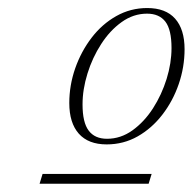

<svg xmlns="http://www.w3.org/2000/svg" viewBox="-20 -705 480 478"><path d="M78.5 -247.5 86 -272H357.5L350 -247.5ZM346.5 -685Q392.5 -685 416 -658.5Q439.5 -632 439.5 -582.5Q439.5 -538 425 -495.8Q410.5 -453.5 384.2 -419.5Q358 -385.5 322.8 -365.5Q287.5 -345.5 245.5 -345.5Q200 -345.5 176.2 -372.2Q152.5 -399 152.5 -448.5Q152.5 -492.5 167.2 -534.8Q182 -577 208 -611Q234 -645 269.5 -665Q305 -685 346.5 -685ZM246.5 -359.5Q280.5 -359.5 309.8 -380.5Q339 -401.5 360.8 -435.2Q382.5 -469 394.8 -508.5Q407 -548 407 -585.5Q407 -631 391.8 -651Q376.5 -671 346 -671Q312 -671 282.8 -650Q253.5 -629 231.8 -595.2Q210 -561.5 197.8 -522Q185.5 -482.5 185.5 -445Q185.5 -400 200.8 -379.8Q216 -359.5 246.5 -359.5Z"/></svg>

Font: Newsreader 24pt ExtraLight
Style: Italic
Weight: 250
Italic angle: -17°
Designer: Hugues Gentile
Foundry: Production Type
Version: Version 1.003